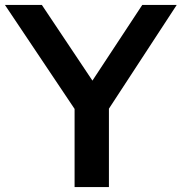

<svg xmlns="http://www.w3.org/2000/svg" viewBox="-41 -760 738 780"><path d="M262 0V-317.5L-21 -740H129L334.5 -432.5L537 -740H677L401.5 -318.5V0Z"/></svg>

Font: Encode Sans SemiExpanded SemiExpanded SemiBold
Style: Regular
Weight: 600
Width: 6
Designer: Multiple Designers
Foundry: Impallari Type
Version: Version 3.000; ttfautohint (v1.8.3) -l 8 -r 50 -G 200 -x 14 